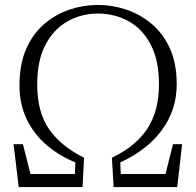

<svg xmlns="http://www.w3.org/2000/svg" viewBox="-20 -759 795 779"><path d="M56 0 35 -174H73L109 -32L80 -53H302L283 -32L286 -100Q220 -127 169 -170.5Q118 -214 88.5 -275Q59 -336 59 -413Q59 -499 86.5 -561Q114 -623 160.5 -662.5Q207 -702 263.5 -720.5Q320 -739 377 -739Q436 -739 492.5 -720Q549 -701 595.5 -662Q642 -623 669.5 -562Q697 -501 697 -417Q697 -313 637 -231.5Q577 -150 468 -100L471 -33L453 -53H672L646 -31L682 -174H719L699 0H441L434 -119Q532 -166 578.5 -238Q625 -310 625 -416Q625 -514 591.5 -578Q558 -642 501.5 -673Q445 -704 377 -704Q311 -704 255 -673Q199 -642 165 -578.5Q131 -515 131 -416Q131 -304 179 -235Q227 -166 321 -119L315 0Z"/></svg>

Font: Early Summer Mincho VF
Style: Regular
Weight: 250
Designer: GuiWonder
Version: Version 1.002